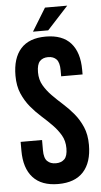

<svg xmlns="http://www.w3.org/2000/svg" viewBox="-58 -884 491 929"><g transform="rotate(-5 187.0 -420.0)"><path d="M26 -532Q26 -617 66.5 -662.5Q107 -708 188 -708Q269 -708 309.5 -662.5Q350 -617 350 -532V-510H246V-539Q246 -577 231.5 -592.5Q217 -608 191 -608Q165 -608 150.5 -592.5Q136 -577 136 -539Q136 -503 152 -475.5Q168 -448 192 -423.5Q216 -399 243.5 -374.5Q271 -350 295 -321Q319 -292 335 -255Q351 -218 351 -168Q351 -83 309.5 -37.5Q268 8 187 8Q106 8 64.5 -37.5Q23 -83 23 -168V-211H127V-161Q127 -123 142.5 -108Q158 -93 184 -93Q210 -93 225.5 -108Q241 -123 241 -161Q241 -197 225 -224.5Q209 -252 185 -276.5Q161 -301 133.5 -325.5Q106 -350 82 -379Q58 -408 42 -445Q26 -482 26 -532ZM305 -848 203 -737H129L197 -848Z"/></g></svg>

Font: BebasNeueW03-Regular
Style: Regular
Weight: 400
Designer: Ryoichi Tsunekawa
Foundry: Ryoichi Tsunekawa
Version: Version 1.30